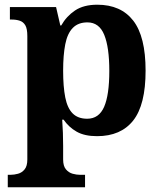

<svg xmlns="http://www.w3.org/2000/svg" viewBox="-20 -566 685 815"><path d="M13 229V176H25Q40 176 56.5 171.5Q73 167 84.5 153Q96 139 96 111V-413Q96 -444 87.5 -458.5Q79 -473 64 -478Q49 -483 30 -483H22V-536H218L236 -458H240Q262 -497 298.5 -521.5Q335 -546 393 -546Q493 -546 545.5 -478.5Q598 -411 598 -266Q598 -121 545.5 -54.5Q493 12 392 12Q339 12 305.5 -7Q272 -26 250 -58H244Q246 -32 247 -2Q248 28 248 53V111Q248 139 260 153Q272 167 288.5 171.5Q305 176 319 176H341V229ZM350 -62Q400 -62 422 -112.5Q444 -163 444 -265Q444 -365 422.5 -418Q401 -471 351 -471Q312 -471 289 -447.5Q266 -424 257 -378Q248 -332 248 -266Q248 -198 257 -152.5Q266 -107 288.5 -84.5Q311 -62 350 -62Z"/></svg>

Font: Noto Serif Hebrew
Style: Bold
Weight: 700
Version: Version 2.003